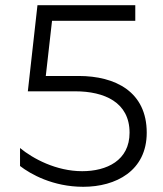

<svg xmlns="http://www.w3.org/2000/svg" viewBox="-20 -708 627 738"><path d="M124 -688 87 -357H269C381 -357 478 -315 478 -198C478 -91 390 -50 296 -50C196 -50 107 -98 57 -139V-70C97 -39 183 10 300 10C425 10 544 -51 544 -198C544 -355 424 -416 282 -416H156L180 -628H500V-688Z"/></svg>

Font: Roundo
Style: Regular
Weight: 400
Designer: Shiva Nallaperumal
Foundry: Indian Type Foundry
Version: Version 2.000